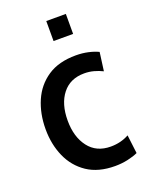

<svg xmlns="http://www.w3.org/2000/svg" viewBox="-133 -758 652 839"><g transform="rotate(-20 192.5 -339.0)"><path d="M255.5 10Q177.5 10 126.2 -24.5Q75 -59 49.5 -116.8Q24 -174.5 24 -245Q24 -317 49.5 -375.8Q75 -434.5 126.8 -469Q178.5 -503.5 258 -503.5Q288.5 -503.5 315.2 -497.5Q342 -491.5 361.5 -482L350 -396Q331 -405.5 310 -411.2Q289 -417 265.5 -417Q200 -417 163.8 -371Q127.5 -325 127.5 -247.5Q127.5 -171.5 163.8 -124Q200 -76.5 266.5 -76.5Q313.5 -76.5 351.5 -97.5L362 -11.5Q343 -2.5 314.5 3.8Q286 10 255.5 10ZM188.5 -595.5V-688.5H279.5V-595.5Z"/></g></svg>

Font: Cabin Condensed Medium
Style: Regular
Weight: 500
Width: 3
Designer: Pablo Impallari
Foundry: Pablo Impallari. http://www.impallari.com Igino Marini. http://www.ikern.com
Version: Version 3.001; ttfautohint (v1.8.3)